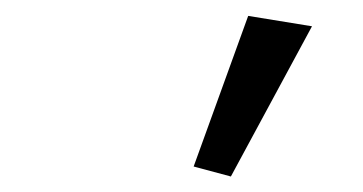

<svg xmlns="http://www.w3.org/2000/svg" viewBox="-20 -822 461 244"><path d="M273.4 -597.7 376.5 -788.6 295.4 -801.8 226.1 -610.4Z"/></svg>

Font: Winston
Style: Italic
Weight: 400
Italic angle: -8.13011°
Designer: Vernon Adams, Kim Jin-seong, David Berlow, Cristiano Sobral
Foundry: The Winston Project Authors
Version: Version 3.004